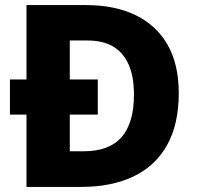

<svg xmlns="http://www.w3.org/2000/svg" viewBox="-20 -734 777 754"><path d="M318 -714Q432 -714 513.5 -674Q595 -634 638.5 -557.5Q682 -481 682 -368Q682 -246 636 -164Q590 -82 504 -41Q418 0 299 0H84V-284H19V-422H84V-714ZM323 -575H254V-422H364V-284H254V-140H309Q409 -140 457.5 -195.5Q506 -251 506 -362Q506 -435 484.5 -482Q463 -529 423 -552Q383 -575 323 -575Z"/></svg>

Font: Noto Sans Armenian ExtraBold
Style: Regular
Weight: 800
Version: Version 2.007